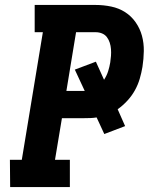

<svg xmlns="http://www.w3.org/2000/svg" viewBox="-20 -755 640 775"><path d="M21 0 20 -110H68L153 -625H120V-735H366Q398 -735 429 -728.5Q460 -722 485 -706Q510 -690 527.5 -665Q545 -640 553 -610.5Q561 -581 560.5 -549Q560 -517 555 -485Q551 -461 544 -437Q537 -413 524.5 -390.5Q512 -368 494 -348.5Q476 -329 455 -314L485 -246L401 -214L370 -281Q358 -279 345.5 -278.5Q333 -278 320 -278H230L202 -110H262V0ZM248 -388H322L282 -474L367 -506L400 -433Q411 -450 416.5 -467.5Q422 -485 425 -503Q427 -516 428 -529.5Q429 -543 428 -556.5Q427 -570 423 -582.5Q419 -595 411.5 -605Q404 -615 392 -620Q380 -625 366 -625H287Z"/></svg>

Font: Iosevka Etoile Extrabold
Style: Italic
Weight: 800
Italic angle: -9°
Designer: Belleve Invis
Foundry: Belleve Invis
Version: Version 22.1.2; ttfautohint (v1.8.4)